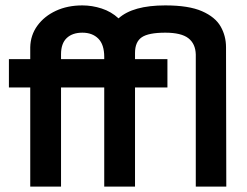

<svg xmlns="http://www.w3.org/2000/svg" viewBox="-20 -691 914 711"><path d="M592 -570Q530 -570 505 -553Q480 -536 480 -495V-472H600V-367H480V0H366V-367H206V0H92V-367H13V-472H92V-516Q93 -561 118.5 -596Q144 -631 187 -651Q230 -671 285 -671Q321 -671 356.5 -659.5Q392 -648 419 -623Q472 -671 592 -671Q679 -671 728 -649.5Q777 -628 797 -593Q817 -558 817 -516L818 0H705V-489Q704 -529 677.5 -549.5Q651 -570 592 -570ZM206 -490V-472H366V-480Q366 -526 344 -548Q322 -570 285 -570Q248 -570 227 -550Q206 -530 206 -490Z"/></svg>

Font: Lil Grotesk Bold
Style: Regular
Weight: 700
Designer: Bastien Sozeau
Foundry: NBR — Bastien Sozeau
Version: Version 4.002; ttfautohint (v1.8.4.7-5d5b)